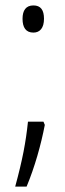

<svg xmlns="http://www.w3.org/2000/svg" viewBox="-20 -556 239 707"><path d="M63 -487C63 -455 75 -436 103 -436C127 -436 142 -453 142 -487C142 -519 130 -536 103 -536C75 -536 63 -517 63 -487ZM140 -108H83C75 -32 63 32 36 131H78C108 59 131 -23 145 -96Z"/></svg>

Font: Noto Sans Display Condensed Light
Style: Regular
Weight: 300
Width: 3
Designer: Monotype Design Team
Foundry: Monotype Imaging Inc.
Version: Version 1.900